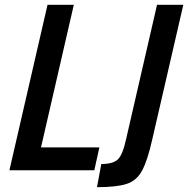

<svg xmlns="http://www.w3.org/2000/svg" viewBox="-20 -706 780 796"><path d="M371 0H19L177 -686H286L150 -95H392ZM382 70 400 -26Q449 -26 469 -45.5Q489 -65 503 -130L631 -686H740L611 -127Q592 -42 569.5 0.5Q547 43 505 56.5Q463 70 382 70Z"/></svg>

Font: Storia Sans SemiBold
Style: Italic
Weight: 600
Italic angle: -13°
Designer: Campivisivi
Foundry: Accademia di Belle Arti di Urbino and students of MA course of Visual design
Version: Version 60.001;May 25, 2020;FontCreator 12.0.0.2522 64-bit